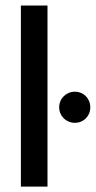

<svg xmlns="http://www.w3.org/2000/svg" viewBox="-20 -687 352 707"><path d="M56.9 0H154.9V-666.7H56.9ZM255.6 -234.7C288.2 -234.7 312.5 -259.7 312.5 -291.7C312.5 -324.3 288.2 -349.3 255.6 -349.3C223.6 -349.3 197.9 -324.3 197.9 -291.7C197.9 -259.7 223.6 -234.7 255.6 -234.7Z"/></svg>

Font: Afacad Medium
Style: Regular
Weight: 500
Designer: Kristian Moeller
Foundry: Dicotype
Version: Version 1.000